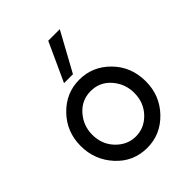

<svg xmlns="http://www.w3.org/2000/svg" viewBox="-200 -806 928 928"><g transform="rotate(-45 264.0 -341.5)"><path d="M41 -223Q41 -320 106.5 -387.5Q172 -455 263 -455Q354 -455 419.5 -388Q485 -321 485 -222Q485 -125 419.5 -57Q354 11 263 11Q168 11 104.5 -58.5Q41 -128 41 -223ZM119 -222Q119 -156 162 -111.5Q205 -67 263 -67Q321 -67 363.5 -111.5Q406 -156 406 -222Q406 -284 365.5 -330.5Q325 -377 263 -377Q201 -377 160 -330.5Q119 -284 119 -222ZM199 -495 290 -694H369L260 -495Z"/></g></svg>

Font: CMU Sans Serif
Style: Medium
Weight: 500
Version: Version 0.7.0